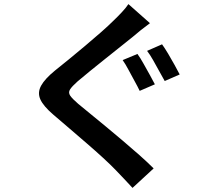

<svg xmlns="http://www.w3.org/2000/svg" viewBox="-20 -839 1040 936"><path d="M650 -576Q664 -557 679.5 -529Q695 -501 710.5 -473.5Q726 -446 735 -428L661 -396Q651 -417 636 -444Q621 -471 606.5 -498.5Q592 -526 578 -546ZM770 -623Q783 -605 799.5 -577.5Q816 -550 831 -522.5Q846 -495 856 -476L783 -444Q771 -465 756 -492.5Q741 -520 726 -546.5Q711 -573 697 -591ZM711 -726Q689 -710 666.5 -692Q644 -674 628 -660Q603 -640 568 -612Q533 -584 494 -553Q455 -522 419.5 -493Q384 -464 358 -442Q331 -418 321.5 -403Q312 -388 322 -373Q332 -358 361 -333Q385 -313 419.5 -285Q454 -257 495 -223Q536 -189 578 -153.5Q620 -118 659 -83.5Q698 -49 729 -18L626 77Q606 55 585 33Q564 11 544 -10Q520 -35 483 -69Q446 -103 402.5 -140.5Q359 -178 316.5 -214.5Q274 -251 240 -280Q191 -322 176.5 -355Q162 -388 180.5 -421.5Q199 -455 248 -495Q277 -518 315.5 -549.5Q354 -581 395 -615.5Q436 -650 472.5 -682Q509 -714 534 -739Q554 -758 574.5 -780Q595 -802 606 -819Z"/></svg>

Font: Noto Sans HK SemiBold
Style: Regular
Weight: 600
Version: Version 2.004-H2;hotconv 1.0.118;makeotfexe 2.5.65603